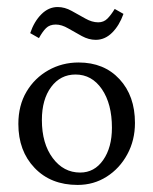

<svg xmlns="http://www.w3.org/2000/svg" viewBox="-20 -520 436 546"><path d="M200.7 5.9Q124.5 5.9 78.4 -42.5Q32.2 -90.8 32.2 -167.5Q32.2 -220.2 55.4 -259.3Q78.6 -298.3 117.7 -320.3Q156.7 -342.3 203.6 -342.3Q275.9 -342.3 319.8 -294.9Q363.8 -247.6 363.8 -170.4Q363.8 -121.1 342 -81.1Q320.3 -41 283.4 -17.6Q246.6 5.9 200.7 5.9ZM208 -29.3Q248.5 -29.3 273.4 -64.9Q298.3 -100.6 298.3 -156.7Q298.3 -224.6 269.8 -266.4Q241.2 -308.1 194.8 -308.1Q151.9 -308.1 125.5 -272.7Q99.1 -237.3 99.1 -178.7Q99.1 -111.8 129.9 -70.6Q160.6 -29.3 208 -29.3ZM306.2 -494.6 331.1 -480.5Q319.3 -447.3 298.8 -427Q278.3 -406.7 252.4 -406.7Q232.4 -406.7 212.6 -417.5Q192.9 -428.2 174.1 -439.2Q155.3 -450.2 138.7 -450.2Q121.1 -450.2 110.8 -439.9Q100.6 -429.7 90.8 -411.6L65.9 -425.8Q77.1 -459 97.7 -479.5Q118.2 -500 144 -500Q164.1 -500 183.8 -489Q203.6 -478 222.7 -467.3Q241.7 -456.5 259.3 -456.5Q274.9 -456.5 285.4 -467Q295.9 -477.5 306.2 -494.6Z"/></svg>

Font: Lateef Light
Style: Regular
Weight: 300
Designer: SIL International
Foundry: SIL International
Version: Version 4.200